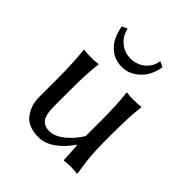

<svg xmlns="http://www.w3.org/2000/svg" viewBox="-182 -768 900 900"><g transform="rotate(45 268.5 -318.0)"><path d="M150 -646Q158 -606 188 -581Q218 -556 258 -556Q298 -556 328.5 -580Q359 -604 366 -646L393 -634Q384 -572 344.5 -535.5Q305 -499 258 -499Q205 -499 169 -534.5Q133 -570 123 -634ZM365 -92Q337 -49 297 -19.5Q257 10 214 10Q145 10 114 -30Q83 -70 83 -129V-249Q83 -365 74 -429L76 -432Q94 -429 123 -429Q152 -429 170 -432L172 -429Q163 -369 163 -249V-150Q163 -87 180.5 -66.5Q198 -46 230 -46Q265 -46 303.5 -77.5Q342 -109 367 -151V-249Q367 -363 358 -429L360 -432Q378 -429 407 -429Q436 -429 454 -432L456 -429Q447 -369 447 -249V-192Q447 -91 464 0L462 3Q442 0 418 0Q401 0 378 3Q374 3 374 0L369 -89Z"/></g></svg>

Font: Libertinus Sans
Style: Regular
Weight: 400
Designer: Philipp H. Poll
Foundry: Khaled Hosny
Version: Version 6.1